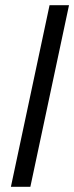

<svg xmlns="http://www.w3.org/2000/svg" viewBox="-20 -720 286 740"><path d="M22 0 171 -700H246L97 0Z"/></svg>

Font: Red Hat Display VF
Style: Italic
Weight: 300
Italic angle: -12°
Designer: Pentagram, MCKL
Foundry: Pentagram, MCKL
Version: Version 1.010